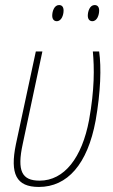

<svg xmlns="http://www.w3.org/2000/svg" viewBox="-20 -731 446 761"><path d="M346 -647C365 -647 373 -672 373 -689C373 -703 367 -711 355 -711C336 -711 328 -686 328 -669C328 -655 335 -647 346 -647ZM205 -647C224 -647 232 -672 232 -689C232 -703 226 -711 214 -711C195 -711 187 -686 187 -669C187 -655 194 -647 205 -647ZM134 10C247 10 327 -80 359 -253C379 -367 382 -463 373 -527H348C354 -462 355 -377 333 -255C305 -106 235 -15 137 -15C66 -15 47 -54 70 -160L148 -527H122L43 -159C19 -42 44 10 134 10Z"/></svg>

Font: Noto Sans Condensed Thin
Style: Italic
Weight: 100
Width: 3
Italic angle: -12°
Designer: Monotype Design Team
Foundry: Monotype Imaging Inc.
Version: Version 2.013